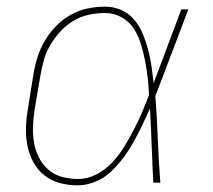

<svg xmlns="http://www.w3.org/2000/svg" viewBox="-20 -548 640 576"><path d="M213 8Q185 8 159 1Q133 -6 112.5 -22.5Q92 -39 79.5 -62.5Q67 -86 62 -112.5Q57 -139 58 -167Q59 -195 64 -223L80 -323Q84 -349 92 -375Q100 -401 114 -425Q128 -449 148 -469.5Q168 -490 192 -503.5Q216 -517 242.5 -522.5Q269 -528 295 -528Q322 -528 345 -517.5Q368 -507 383.5 -488Q399 -469 408.5 -446Q418 -423 424.5 -398.5Q431 -374 434.5 -349Q438 -324 441 -299Q462 -354 482.5 -409.5Q503 -465 524 -520H545Q520 -455 495.5 -389.5Q471 -324 446 -260Q451 -195 453.5 -130Q456 -65 461 0H440Q437 -56 435 -111.5Q433 -167 430 -223Q419 -198 407 -173Q395 -148 381.5 -123.5Q368 -99 351 -76Q334 -53 313.5 -33.5Q293 -14 266.5 -3Q240 8 213 8ZM214 -11Q242 -11 268.5 -24.5Q295 -38 315.5 -59.5Q336 -81 351.5 -106Q367 -131 380.5 -157Q394 -183 405.5 -209.5Q417 -236 427 -263Q426 -289 423 -315Q420 -341 415 -366.5Q410 -392 402.5 -416.5Q395 -441 381.5 -462Q368 -483 345 -496Q322 -509 295 -509Q272 -509 247.5 -504Q223 -499 201 -486Q179 -473 161.5 -454Q144 -435 131 -413Q118 -391 111.5 -367.5Q105 -344 101 -320L84 -220Q80 -195 79 -170Q78 -145 82 -121Q86 -97 96.5 -76Q107 -55 124.5 -39.5Q142 -24 165.5 -17.5Q189 -11 214 -11Z"/></svg>

Font: Iosevka Thin Extended Oblique
Style: Regular
Weight: 100
Width: 7
Italic angle: -9°
Monospace: yes
Designer: Belleve Invis
Foundry: Belleve Invis
Version: Version 32.5.0; ttfautohint (v1.8.4)